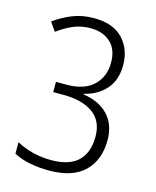

<svg xmlns="http://www.w3.org/2000/svg" viewBox="-111 -801 722 887"><g transform="rotate(15 250.0 -357.0)"><path d="M208 10Q161 10 118.5 2Q76 -6 39 -25V-80Q76 -60 117.5 -49.5Q159 -39 206 -39Q293 -39 334.5 -80Q376 -121 376 -196Q376 -272 324 -308.5Q272 -345 185 -345H134V-394H184Q269 -394 313 -436Q357 -478 357 -545Q357 -609 320.5 -642Q284 -675 226 -675Q181 -675 144 -659.5Q107 -644 69 -616L40 -658Q79 -686 125 -705Q171 -724 228 -724Q320 -724 367 -674.5Q414 -625 414 -549Q414 -477 375 -433Q336 -389 272 -374V-371Q349 -360 391.5 -314.5Q434 -269 434 -195Q434 -101 378 -45.5Q322 10 208 10Z"/></g></svg>

Font: Noto Sans Gurmukhi UI SemiCondensed Light
Style: Regular
Weight: 300
Width: 4
Designer: Jelle Bosma - Monotype Design Team
Foundry: Monotype Imaging Inc.
Version: Version 2.004; ttfautohint (v1.8.4.7-5d5b)